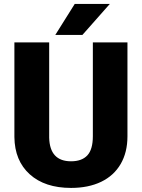

<svg xmlns="http://www.w3.org/2000/svg" viewBox="-20 -921 705 951"><path d="M611.3 -710.9V-245.6Q611.3 -166.5 577.6 -108.6Q543.9 -50.8 481 -20.5Q418 9.8 332 9.8Q202.1 9.8 127.4 -57.6Q52.7 -125 51.3 -242.2V-710.9H223.6V-238.8Q226.6 -122.1 332 -122.1Q385.3 -122.1 412.6 -151.4Q439.9 -180.7 439.9 -246.6V-710.9ZM350.1 -901.4H523.9L388.2 -748H253.9Z"/></svg>

Font: Sadagaat-English
Style: Regular
Weight: 900
Designer: Ahmed alsheikh
Foundry: Ahmed alsheikh Design
Version: Version 2.137;January 17, 2018;FontCreator 11.0.0.2408 64-bi